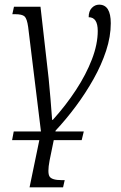

<svg xmlns="http://www.w3.org/2000/svg" viewBox="-20 -565 519 825"><path d="M32 37 39 0H156L101 -449Q96 -485 85.5 -494.5Q75 -504 45 -504H33L40 -536H154L189 -228Q193 -190 197 -140Q201 -90 204 -50H207Q263 -112 306.5 -178.5Q350 -245 375 -310Q400 -375 400 -432Q400 -491 361 -491Q361 -517 374.5 -531Q388 -545 406 -545Q456 -545 456 -465Q456 -408 436 -347Q416 -286 382 -225.5Q348 -165 306 -108.5Q264 -52 219 -4L218 0H340L331 37H211L193 125Q183 178 193 193.5Q203 209 245 209H258L251 240H107L149 37Z"/></svg>

Font: Noto Serif SemiCondensed Light
Style: Italic
Weight: 300
Width: 4
Italic angle: -12°
Designer: Monotype Design Team
Foundry: Monotype Imaging Inc.
Version: Version 2.013; ttfautohint (v1.8.4.7-5d5b)